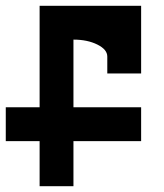

<svg xmlns="http://www.w3.org/2000/svg" viewBox="-20 -645 567 665"><path d="M234.4 -273.4H468.8V-156.2H234.4V0H117.2V-156.2H0V-273.4H117.2V-625H468.8V-390.6H351.6V-449.2Q351.6 -473.6 317.1 -490.7Q282.7 -507.8 234.4 -507.8Z"/></svg>

Font: Leporid
Style: Regular
Weight: 400
Designer: GGBotNet
Foundry: GGBotNet
Version: 1.00